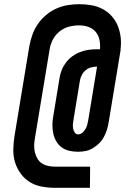

<svg xmlns="http://www.w3.org/2000/svg" viewBox="-20 -798 640 916"><path d="M409 98H241Q209 98 178 92Q147 86 122 70.5Q97 55 79 30.5Q61 6 52 -23Q43 -52 43.5 -84Q44 -116 49 -148L120 -578Q125 -605 134.5 -632Q144 -659 160.5 -683Q177 -707 199.5 -726Q222 -745 248.5 -757Q275 -769 303 -773.5Q331 -778 358 -778Q388 -778 416.5 -773Q445 -768 469.5 -755Q494 -742 512.5 -721.5Q531 -701 541.5 -675.5Q552 -650 555.5 -621.5Q559 -593 555 -563H556L498 -212Q495 -194 489.5 -177Q484 -160 475 -143.5Q466 -127 452 -113.5Q438 -100 422 -90.5Q406 -81 388 -77.5Q370 -74 353 -74Q331 -74 311 -78.5Q291 -83 275 -94.5Q259 -106 249 -123Q239 -140 234.5 -160Q230 -180 230 -201Q230 -222 234 -243L264 -425Q267 -445 274.5 -464Q282 -483 295 -500Q308 -517 325 -529.5Q342 -542 361.5 -549.5Q381 -557 401 -560Q421 -563 441 -563H457Q459 -586 454.5 -608Q450 -630 436.5 -646Q423 -662 402 -669.5Q381 -677 358 -677Q334 -677 310 -671Q286 -665 265.5 -649Q245 -633 233 -610.5Q221 -588 217 -564L146 -135Q143 -118 143 -101.5Q143 -85 147 -69.5Q151 -54 159 -40.5Q167 -27 180 -18.5Q193 -10 209 -6.5Q225 -3 241 -3H410ZM353 -157Q364 -157 373 -165Q382 -173 388 -183Q394 -193 396.5 -204Q399 -215 401 -225L443 -480H441Q427 -480 413 -476Q399 -472 387.5 -462Q376 -452 369.5 -438.5Q363 -425 361 -412L331 -229Q329 -218 328 -207.5Q327 -197 328.5 -186.5Q330 -176 336 -166.5Q342 -157 353 -157Z"/></svg>

Font: Iosevka Extended Oblique
Style: Bold
Weight: 700
Width: 7
Italic angle: -9°
Monospace: yes
Designer: Belleve Invis
Foundry: Belleve Invis
Version: Version 32.5.0; ttfautohint (v1.8.4)